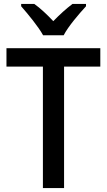

<svg xmlns="http://www.w3.org/2000/svg" viewBox="-20 -960 546 980"><path d="M200 -780H305C328 -825 384 -890 419 -928V-940H350C317 -915 287 -888 252 -852C220 -886 186 -918 155 -940H88V-928C123 -888 176 -824 200 -780ZM307 0V-620H492V-714H13V-620H199V0Z"/></svg>

Font: Noto Sans Bengali SemiCondensed Medium
Style: Regular
Weight: 500
Width: 4
Designer: Joana Ranito - Universal Thirst; Jelle Bosma - Monotype Design Team
Foundry: Universal Thirst ehf.
Version: Version 3.000